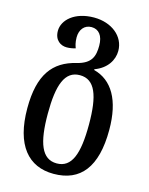

<svg xmlns="http://www.w3.org/2000/svg" viewBox="-120 -623 738 951"><g transform="rotate(15 249.5 -148.0)"><path d="M248 252C386 252 459 161 459 -29C459 -183 405 -272 310 -297V-301C373 -324 401 -373 401 -419C401 -494 333 -548 243 -548C144 -548 86 -494 86 -438C86 -390 118 -370 149 -370C165 -370 181 -373 194 -377C190 -388 184 -404 184 -431C184 -470 206 -499 243 -499C280 -499 303 -471 303 -420C303 -366 291 -326 217 -308C101 -280 39 -202 39 -29C39 161 119 252 248 252ZM250 198C173 198 144 121 144 -29C144 -177 172 -254 249 -254C327 -254 355 -177 355 -29C355 121 327 198 250 198Z"/></g></svg>

Font: Noto Serif Georgian Condensed Medium
Style: Regular
Weight: 500
Width: 3
Designer: Monotype Design Team, Akaki Razmadze
Foundry: Google LLC
Version: Version 2.003